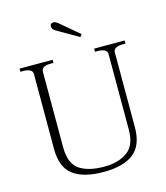

<svg xmlns="http://www.w3.org/2000/svg" viewBox="-132 -1010 970 1121"><g transform="rotate(-15 353.5 -450.0)"><path d="M297 -861Q276 -873 276 -891Q276 -900 282 -905Q288 -910 296 -910Q310 -910 328 -894L438 -801L427 -786ZM109 -196V-647Q109 -665 93.5 -673Q78 -681 55 -681H36V-700H236V-681H217Q193 -681 178 -673Q163 -665 163 -647V-191Q163 -93 216 -56Q269 -19 367 -19Q451 -19 505.5 -57Q560 -95 560 -191V-647Q560 -665 544.5 -673Q529 -681 506 -681H487V-700H671V-681H652Q629 -681 613.5 -673Q598 -665 598 -647V-196Q598 -85 536 -37.5Q474 10 355 10Q234 10 171.5 -37Q109 -84 109 -196Z"/></g></svg>

Font: Taviraj ExtraLight
Style: Regular
Weight: 200
Designer: Katatrad Team
Foundry: CadsonDemak
Version: Version 1.030